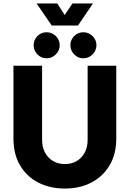

<svg xmlns="http://www.w3.org/2000/svg" viewBox="-20 -1081 752 1113"><path d="M356 12Q269 12 201.5 -23Q134 -58 96 -123Q58 -188 58 -278V-700H224V-269Q224 -230 240 -198.5Q256 -167 286 -148.5Q316 -130 356 -130Q397 -130 426.5 -148.5Q456 -167 472 -198.5Q488 -230 488 -269V-700H654V-278Q654 -188 615.5 -123Q577 -58 510 -23Q443 12 356 12ZM463 -743Q432 -743 410 -765.5Q388 -788 388 -819Q388 -850 410 -872Q432 -894 463 -894Q494 -894 516.5 -872Q539 -850 539 -819Q539 -788 516.5 -765.5Q494 -743 463 -743ZM250 -743Q219 -743 197 -765.5Q175 -788 175 -819Q175 -850 197 -872Q219 -894 250 -894Q281 -894 303.5 -872Q326 -850 326 -819Q326 -788 303.5 -765.5Q281 -743 250 -743ZM280 -933 192 -1061H312L355 -994L400 -1061H519L432 -933Z"/></svg>

Font: MuseoModerno Thin
Style: Bold
Weight: 700
Version: Version 1.003